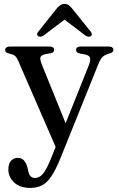

<svg xmlns="http://www.w3.org/2000/svg" viewBox="-20 -704 596 965"><path d="M320 -59.5 266 49 72.5 -396Q64 -416.5 54.5 -423.8Q45 -431 23 -435.5Q13.5 -438 9.8 -442.2Q6 -446.5 6 -453.5Q6 -461 12 -465.5Q18 -470 28 -470H229.5Q240 -470 246 -465.8Q252 -461.5 252 -453.5Q252 -447 247.8 -442.5Q243.5 -438 233 -436L212 -432.5Q187.5 -428 183.5 -416.8Q179.5 -405.5 191.5 -376.5ZM234.5 97 274.5 -2.5 288 -30 425 -372.5Q436.5 -401.5 432.5 -414Q428.5 -426.5 403.5 -431L381.5 -435Q371 -437.5 366.8 -442Q362.5 -446.5 362.5 -453.5Q362.5 -461.5 368.5 -465.8Q374.5 -470 384.5 -470H528Q538.5 -470 544.2 -465.5Q550 -461 550 -453.5Q550 -447.5 546 -443Q542 -438.5 531.5 -435.5Q508 -429.5 496.8 -419.2Q485.5 -409 475 -383.5L283.5 92Q259.5 150.5 237.5 183Q215.5 215.5 190.5 228Q165.5 240.5 132 240.5Q80.5 240.5 51.2 213.2Q22 186 22 148Q22 120.5 34.8 105Q47.5 89.5 69 89.5Q89.5 89.5 100.8 102.8Q112 116 118 138L122 155Q125 173.5 134 182Q143 190.5 155.5 190.5Q169 190.5 181 183Q193 175.5 206 155.2Q219 135 234.5 97ZM324.5 -620.5H284L410 -525Q418 -520 425.2 -519.5Q432.5 -519 437.5 -522.5Q441.5 -526 441.5 -532Q441.5 -538 435.5 -545.5L341 -663Q332 -673.5 324 -679Q316 -684.5 304.5 -684.5Q293 -684.5 284.5 -679Q276 -673.5 266.5 -663L173 -545.5Q166.5 -538 166.8 -532Q167 -526 171 -522.5Q176.5 -519 183.5 -519.5Q190.5 -520 198.5 -525Z"/></svg>

Font: Fraunces 11pt
Style: Regular
Weight: 400
Version: Version 1.000;[b76b70a41]